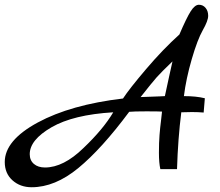

<svg xmlns="http://www.w3.org/2000/svg" viewBox="-115 -711 925 807"><path d="M746 -298 741 -238Q718 -240 691.5 -240Q665 -240 647 -239Q633 -129 629 0H559Q553 -26 553 -69Q553 -112 555.5 -143.5Q558 -175 562 -206Q566 -237 566 -242Q552 -243 500 -243Q448 -243 428 -241Q312 -85 214 -4.5Q116 76 18 76Q-30 76 -62.5 47Q-95 18 -95 -30Q-95 -121 43.5 -196Q182 -271 402 -297Q428 -337 499 -420.5Q570 -504 639 -566Q669 -636 686.5 -663.5Q704 -691 721 -691Q738 -691 749 -678Q760 -665 760 -644.5Q760 -624 737.5 -584.5Q715 -545 691 -462.5Q667 -380 658 -307Q710 -307 746 -298ZM236 -89Q319 -168 361 -239Q193 -229 101.5 -176Q10 -123 10 -63Q10 -37 27.5 -22Q45 -7 74 -7Q152 -7 236 -89ZM578 -307Q585 -341 596.5 -392.5Q608 -444 610 -453Q562 -407 543 -385.5Q524 -364 476 -303Q493 -304 517.5 -304.5Q542 -305 558 -306Q574 -307 578 -307Z"/></svg>

Font: Marck Script
Style: Regular
Weight: 400
Designer: Denis Masharov, Marck Fogel
Foundry: Denis Masharov
Version: Version 1.002